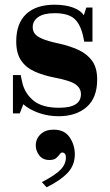

<svg xmlns="http://www.w3.org/2000/svg" viewBox="-20 -482 469 816"><path d="M229 12Q185 12 145 -2Q105 -16 79 -39L64 0H35V-163H68L74 -134Q84 -87 121 -55.5Q158 -24 231 -24Q278 -24 301 -38.5Q324 -53 324 -82Q324 -106 302.5 -122.5Q281 -139 213 -152Q166 -161 128.5 -177.5Q91 -194 70 -224.5Q49 -255 49 -306Q49 -383 91.5 -422.5Q134 -462 212 -462Q257 -462 290 -450Q323 -438 336 -417L347 -450H373V-305H338L335 -320Q324 -376 297.5 -401Q271 -426 212 -426Q166 -426 142.5 -409.5Q119 -393 119 -367Q119 -352 127 -340Q135 -328 159 -317.5Q183 -307 230 -297Q276 -287 313 -270Q350 -253 371.5 -223.5Q393 -194 393 -144Q393 -66 348 -27Q303 12 229 12ZM178 314 158 292Q214 263 237 239.5Q260 216 260 188Q260 175 255 170.5Q250 166 245 166Q239 166 233.5 174Q228 182 218.5 190Q209 198 190 198Q162 198 147 178.5Q132 159 132 136Q132 108 152.5 88.5Q173 69 208 69Q254 69 276 101.5Q298 134 298 174Q298 220 267.5 252.5Q237 285 178 314Z"/></svg>

Font: Libre Bodoni
Style: Bold
Weight: 700
Designer: Pablo Impallari, Rodrigo Fuenzalida
Foundry: Impallari Type
Version: Version 2.005;gftools[0.9.23]